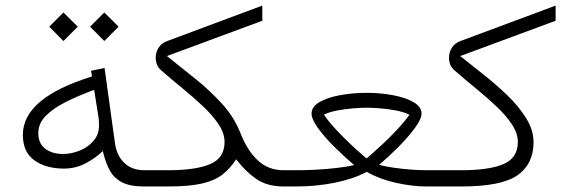

<svg xmlns="http://www.w3.org/2000/svg" viewBox="-20 -673 2069 693"><path d="M305.2 -576.7 356.4 -627.9 408.2 -576.7 356.4 -524.9ZM157.7 -576.7 209 -627.9 260.7 -576.7 209 -524.9ZM62.5 -186.5Q62.5 -319.8 312 -397L308.6 -417.5L357.4 -427.7L395 -155.8Q401.4 -111.3 428.7 -85Q456.1 -58.6 501.5 -58.6H516.6V0H499.5Q449.2 0 420.2 -15.1Q391.1 -30.3 375.7 -58.8Q360.4 -87.4 351.1 -127.9Q324.7 -102.1 288.8 -83.3Q252.9 -64.5 210.4 -64.5Q146.5 -64.5 104.5 -94Q62.5 -123.5 62.5 -186.5ZM319.8 -348.6Q262.7 -327.6 217 -304.7Q171.4 -281.7 144.8 -254.4Q118.2 -227.1 118.2 -192.4Q118.2 -155.3 143.3 -136.2Q168.5 -117.2 207.5 -117.2Q236.3 -117.2 266.4 -128.9Q296.4 -140.6 316.9 -163.8Q337.4 -187 337.4 -220.7Q337.4 -236.8 335.4 -251Z M582.5 -470.7Q631.8 -431.2 684.3 -389.2Q736.8 -347.2 781 -298.8Q825.2 -250.5 848.6 -190.9Q873 -128.9 910.9 -93.8Q948.7 -58.6 1003.4 -58.6H1018.1V0H1003.4Q944.3 0 905 -27.1Q865.7 -54.2 832.5 -98.1Q811.5 -65.9 784.2 -43.9Q756.8 -22 710.9 -11Q665 0 587.9 0H497.1V-58.6H587.4Q687 -58.6 738.8 -80.8Q790.5 -103 790.5 -160.6Q790.5 -191.4 769.5 -223.4Q748.5 -255.4 714.6 -287.6Q680.7 -319.8 640.4 -352.8Q600.1 -385.7 562 -418.9Q542 -435.5 542 -465.3Q542 -482.9 551.8 -499.8Q561.5 -516.6 583.5 -524.9L926.8 -652.8V-598.1Z M1348.6 -78.1Q1371.6 -71.8 1402.8 -67.4Q1434.1 -63 1465.3 -60.8Q1496.6 -58.6 1518.6 -58.6H1541V0H1518.6Q1468.3 0 1408.9 -13.2Q1349.6 -26.4 1303.7 -52.7Q1255.4 -26.9 1188 -13.4Q1120.6 0 1050.8 0H998.5V-58.6H1052.2Q1083.5 -58.6 1120.8 -60.5Q1158.2 -62.5 1194.6 -66.7Q1231 -70.8 1258.3 -77.1Q1222.7 -107.4 1187 -142.8Q1151.4 -178.2 1127.9 -210.4Q1104.5 -242.7 1104.5 -263.2Q1104.5 -287.6 1132.6 -304.2Q1160.6 -320.8 1206.5 -329.3Q1252.4 -337.9 1304.7 -337.9Q1354 -337.9 1398.9 -329.3Q1443.8 -320.8 1472.7 -304.2Q1501.5 -287.6 1501.5 -263.2Q1501.5 -244.1 1478.5 -212.4Q1455.6 -180.7 1420.4 -145Q1385.3 -109.4 1348.6 -78.1ZM1303.2 -284.2Q1283.7 -284.2 1255.4 -282Q1227.1 -279.8 1198.2 -274.4Q1169.4 -269 1148.9 -259.3Q1168 -231.9 1194.1 -204.1Q1220.2 -176.3 1245.1 -152.8Q1270 -129.4 1286.6 -115.2Q1303.2 -101.1 1303.2 -101.1Q1303.2 -101.1 1319.8 -115.5Q1336.4 -129.9 1361.3 -153.1Q1386.2 -176.3 1412.4 -204.1Q1438.5 -231.9 1458 -258.8Q1437 -269 1408.4 -274.4Q1379.9 -279.8 1351.3 -282Q1322.8 -284.2 1303.2 -284.2ZM1530.5 0V-58.6H1575.2V0Z M1905.8 -159.2Q1905.3 -80.1 1847.2 -40Q1789.1 0 1646.5 0H1555.7V-58.6H1646Q1745.6 -58.6 1797.4 -80.8Q1849.1 -103 1849.1 -160.6Q1849.1 -191.4 1828.1 -223.4Q1807.1 -255.4 1773.2 -287.6Q1739.3 -319.8 1699 -352.8Q1658.7 -385.7 1620.6 -418.9Q1600.6 -435.5 1600.6 -465.3Q1600.6 -482.9 1610.4 -499.8Q1620.1 -516.6 1642.1 -524.9L1985.4 -652.8V-598.1L1641.1 -470.7Q1679.2 -439.9 1724.9 -404.1Q1770.5 -368.2 1811.8 -328.4Q1853 -288.6 1879.4 -245.8Q1905.8 -203.1 1905.8 -159.2Z"/></svg>

Font: Vazir Thin FD-UI
Style: Thin-FD-UI
Weight: 100
Designer: Saber Rastikerdar
Foundry: Saber Rastikerdar
Version: Version 30.1.0